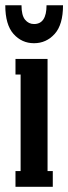

<svg xmlns="http://www.w3.org/2000/svg" viewBox="-27 -714 261 734"><path d="M-6.8 -693.8H55.2Q55.2 -655.3 68.8 -638.7Q82.5 -622.1 103 -622.1Q150.9 -622.1 150.9 -693.8H213.9Q213.9 -619.6 181.9 -584.2Q149.9 -548.8 103 -548.8Q56.2 -548.8 24.7 -584.2Q-6.8 -619.6 -6.8 -693.8ZM174.8 0H32.2V-60.1H51.8V-429.2H32.2V-488.8H154.8V-60.1H174.8Z"/></svg>

Font: Margherita Bold
Style: Regular
Weight: 700
Designer: James Puckett
Foundry: Dunwich Type Founders
Version: Version 1.008;hotconv 1.0.109;makeotfexe 2.5.65596